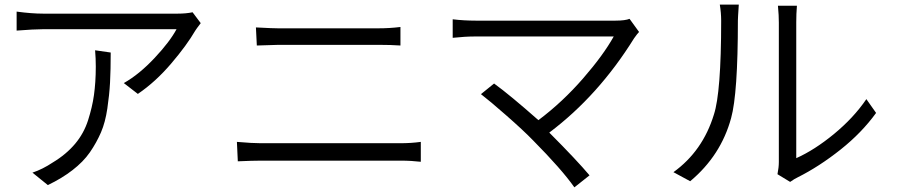

<svg xmlns="http://www.w3.org/2000/svg" viewBox="-20 -761 3881 829"><path d="M390.6 -543.9C392.6 -520.5 393.6 -497.1 393.6 -473.6C393.6 -426.8 390.6 -385.7 385.7 -350.6C380.9 -315.4 372.1 -279.3 360.4 -242.2C348.6 -205.1 330.1 -170.9 304.7 -140.6C279.3 -110.4 247.1 -83 208 -59.6C178.7 -40 149.4 -25.4 120.1 -15.6L186.5 38.1C227.5 18.6 262.7 -2.9 293 -26.4C323.2 -49.8 348.6 -75.2 368.2 -103.5C387.7 -131.8 403.3 -160.2 416 -189.5C428.7 -218.8 437.5 -252.9 443.4 -292C449.2 -331.1 453.1 -368.2 455.1 -404.3C457 -440.4 458 -483.4 458 -534.2ZM811.5 -708C793 -704.1 771.5 -702.1 747.1 -702.1H166C132.8 -702.1 94.7 -705.1 51.8 -710.9V-628.9C102.5 -632.8 139.6 -634.8 163.1 -634.8H742.2C722.7 -598.6 691.4 -557.6 647.5 -510.7C603.5 -463.9 559.6 -427.7 514.6 -402.3L575.2 -355.5C627 -390.6 674.8 -434.6 719.7 -487.3C764.6 -540 798.8 -586.9 823.2 -628.9C826.2 -633.8 834 -644.5 846.7 -661.1Z M1006.8 -64.5C1049.8 -66.4 1083 -67.4 1107.4 -67.4H1710C1742.2 -67.4 1771.5 -65.4 1796.9 -62.5V-148.4C1768.6 -144.5 1739.3 -142.6 1708 -142.6H1105.5C1082 -142.6 1047.9 -144.5 1002.9 -148.4ZM1088.9 -564.5C1149.4 -566.4 1180.7 -567.4 1183.6 -567.4H1614.3C1650.4 -567.4 1681.6 -566.4 1709 -564.5V-644.5C1677.7 -640.6 1645.5 -638.7 1612.3 -638.7H1181.6C1169.9 -638.7 1137.7 -639.6 1085 -642.6Z M2698.2 -679.7C2686.5 -674.8 2666 -671.9 2637.7 -671.9H2034.2C2000 -671.9 1966.8 -673.8 1934.6 -677.7V-597.7C1970.7 -601.6 2002.9 -603.5 2031.2 -603.5H2629.9C2600.6 -550.8 2556.6 -490.2 2498 -422.9C2439.5 -355.5 2375 -294.9 2304.7 -242.2C2222.7 -314.5 2159.2 -367.2 2113.3 -400.4L2056.6 -354.5C2082 -335 2118.2 -304.7 2166 -262.7C2213.9 -220.7 2252.9 -184.6 2282.2 -154.3C2363.3 -72.3 2422.9 -4.9 2460 47.9L2525.4 -3.9C2489.3 -46.9 2431.6 -108.4 2351.6 -188.5C2493.2 -294.9 2615.2 -430.7 2717.8 -595.7C2727.5 -609.4 2734.4 -618.2 2739.3 -623Z M2960 21.5C3048.8 -52.7 3107.4 -143.6 3136.7 -251C3156.2 -321.3 3166 -461.9 3166 -672.9C3166 -676.8 3167 -699.2 3169.9 -741.2H3087.9C3091.8 -717.8 3093.8 -694.3 3093.8 -670.9C3093.8 -463.9 3083 -329.1 3062.5 -266.6C3030.3 -161.1 2971.7 -78.1 2887.7 -17.6ZM3391.6 24.4C3404.3 15.6 3415 8.8 3423.8 4.9C3486.3 -26.4 3547.9 -66.4 3609.4 -115.2C3670.9 -164.1 3721.7 -216.8 3762.7 -273.4L3720.7 -333C3683.6 -278.3 3636.7 -228.5 3581.1 -182.6C3525.4 -136.7 3470.7 -101.6 3418 -78.1V-665C3418 -689.5 3418.9 -712.9 3420.9 -736.3H3338.9C3341.8 -707 3342.8 -682.6 3342.8 -663.1V-61.5C3342.8 -45.9 3340.8 -28.3 3336.9 -8.8Z"/></svg>

Font: Gen Shin Gothic P Normal
Style: Regular
Weight: 300
Designer: [Source Han Sans]
Ryoko NISHIZUKA  (kana & ideographs); Paul D. Hunt (Latin, Greek & Cyrillic); Wenlong ZHANG  (bopomofo
Version: Version 1.002.20150607